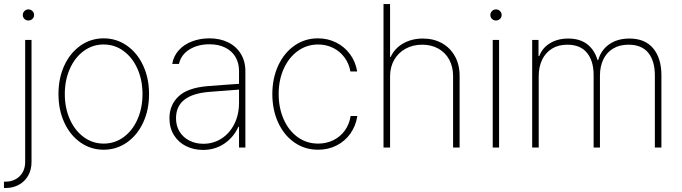

<svg xmlns="http://www.w3.org/2000/svg" viewBox="-41 -727 3359 946"><path d="M114.3 -530.3V71.3Q114.3 109.4 97.7 138.4Q81.1 167.5 52.2 183.3Q23.4 199.2 -11.7 199.2H-21.5V168H-12.7Q13.7 168 35.6 156.2Q57.6 144.5 70.3 122.6Q83 100.6 83 71.3V-530.3ZM71.3 -653.3Q71.3 -664.6 79.6 -672.6Q87.9 -680.7 98.6 -680.7Q110.4 -680.7 118.7 -672.6Q127 -664.6 127 -653.3Q127 -641.6 118.7 -633.8Q110.4 -626 98.6 -626Q87.4 -626 79.3 -633.8Q71.3 -641.6 71.3 -653.3Z M247.1 -263.7Q247.1 -341.8 275.9 -404.3Q304.7 -466.8 355.7 -502.4Q406.7 -538.1 469.7 -538.1Q532.7 -538.1 584 -502.4Q635.3 -466.8 664.3 -404.1Q693.4 -341.3 693.4 -263.7Q693.4 -185.5 664.3 -123Q635.3 -60.5 584 -24.9Q532.7 10.7 469.7 10.7Q406.7 10.7 355.7 -24.9Q304.7 -60.5 275.9 -123Q247.1 -185.5 247.1 -263.7ZM661.1 -263.7Q661.1 -332 636.5 -387.7Q611.8 -443.4 568.1 -475.6Q524.4 -507.8 469.7 -507.8Q415 -507.8 371.3 -475.6Q327.6 -443.4 303 -387.7Q278.3 -332 278.3 -263.7Q278.3 -195.3 303 -139.6Q327.6 -84 371.3 -51.8Q415 -19.5 469.7 -19.5Q524.9 -19.5 568.6 -51.8Q612.3 -84 636.7 -139.6Q661.1 -195.3 661.1 -263.7Z M982.4 -302.7Q1019 -305.7 1062.7 -308.8Q1106.4 -312 1136.7 -314V-377.9Q1136.7 -417 1118.9 -446.8Q1101.1 -476.6 1068.1 -492.7Q1035.2 -508.8 991.2 -508.8Q933.6 -508.8 892.3 -483.2Q851.1 -457.5 840.8 -412.1H807.6Q814 -450.7 839.6 -479.2Q865.2 -507.8 904.8 -522.9Q944.3 -538.1 991.2 -538.1Q1042 -538.1 1082 -518.8Q1122.1 -499.5 1145 -462.6Q1168 -425.8 1168 -376V0H1136.7V-102.5H1133.8Q1110.4 -50.8 1064.5 -19.5Q1018.6 11.7 959 11.7Q914.1 11.7 876.2 -6.8Q838.4 -25.4 816.2 -60.8Q793.9 -96.2 793.9 -144.5Q793.9 -209.5 838.6 -252Q883.3 -294.4 982.4 -302.7ZM960.9 -18.6Q1010.3 -18.6 1050.5 -44.4Q1090.8 -70.3 1113.8 -116.5Q1136.7 -162.6 1136.7 -220.7V-285.6L1093.8 -282.2Q1006.3 -274.9 991.2 -274.4Q826.2 -261.7 826.2 -144.5Q826.2 -106.9 843.8 -78.4Q861.3 -49.8 892.1 -34.2Q922.9 -18.6 960.9 -18.6Z M1300.8 -263.7Q1300.8 -340.8 1329.6 -403.6Q1358.4 -466.3 1409.7 -502.2Q1460.9 -538.1 1525.4 -538.1Q1573.7 -538.1 1615 -517.6Q1656.2 -497.1 1683.6 -460Q1710.9 -422.9 1718.8 -375H1685.5Q1678.7 -413.6 1656.5 -443.8Q1634.3 -474.1 1600.3 -491Q1566.4 -507.8 1526.4 -507.8Q1471.2 -507.8 1427 -476.3Q1382.8 -444.8 1357.4 -389.2Q1332 -333.5 1332 -263.7Q1332 -195.3 1356.7 -139.4Q1381.3 -83.5 1425.5 -51.5Q1469.7 -19.5 1526.4 -19.5Q1566.9 -19.5 1601.1 -36.1Q1635.3 -52.7 1657.7 -83.5Q1680.2 -114.3 1686.5 -155.3H1719.7Q1711.9 -106 1685.1 -68.4Q1658.2 -30.8 1616.9 -10Q1575.7 10.7 1526.4 10.7Q1460.9 10.7 1409.7 -24.9Q1358.4 -60.5 1329.6 -123Q1300.8 -185.5 1300.8 -263.7Z M1880.9 0H1848.6V-707H1880.9V-446.3H1883.8Q1902.8 -488.3 1945.1 -512.7Q1987.3 -537.1 2043 -537.1Q2095.7 -537.1 2136.7 -514.2Q2177.7 -491.2 2200.7 -449.5Q2223.6 -407.7 2223.6 -353.5V0H2191.4V-352.5Q2191.4 -397.9 2172.4 -433.1Q2153.3 -468.3 2118.7 -487.5Q2084 -506.8 2039.1 -506.8Q1993.7 -506.8 1957.5 -487.1Q1921.4 -467.3 1901.1 -431.9Q1880.9 -396.5 1880.9 -350.6Z M2386.7 -530.3H2418V0H2386.7ZM2375 -653.3Q2375 -664.6 2383.3 -672.6Q2391.6 -680.7 2402.3 -680.7Q2414.1 -680.7 2422.4 -672.6Q2430.7 -664.6 2430.7 -653.3Q2430.7 -641.6 2422.4 -633.8Q2414.1 -626 2402.3 -626Q2391.1 -626 2383.1 -633.8Q2375 -641.6 2375 -653.3Z M2581.1 -530.3H2612.3V-451.2H2616.2Q2630.9 -490.7 2668.7 -513.9Q2706.5 -537.1 2758.8 -537.1Q2815.9 -537.1 2852.1 -509.3Q2888.2 -481.4 2903.3 -430.7H2906.2Q2920.4 -480.5 2960.7 -508.8Q3001 -537.1 3060.5 -537.1Q3137.2 -537.1 3177.5 -488.5Q3217.8 -439.9 3217.8 -356.4V0H3185.5V-355.5Q3185.5 -426.8 3153.1 -466.8Q3120.6 -506.8 3055.7 -506.8Q3011.2 -506.8 2979.5 -487.5Q2947.8 -468.3 2931.4 -433.8Q2915 -399.4 2915 -354.5V0H2883.8V-357.4Q2883.8 -426.8 2851.1 -466.8Q2818.4 -506.8 2753.9 -506.8Q2710.4 -506.8 2678.7 -487.3Q2647 -467.8 2630.1 -432.6Q2613.3 -397.5 2613.3 -352.5V0H2581.1Z"/></svg>

Font: Pretendard GOV Thin
Style: Regular
Weight: 100
Designer: Base glyphs from Inter by Rasmus Andersson; Hangeul glyphs from Noto Sans CJK(Source Han Sans) by Jang Soo-young and Kan
Foundry: Kil Hyung-jin
Version: Version 1.309